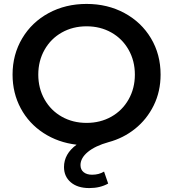

<svg xmlns="http://www.w3.org/2000/svg" viewBox="-20 -730 882 978"><path d="M798 -350Q798 -264 763 -193Q728 -122 668 -74Q608 -26 533 -6Q465 13 427.5 44Q390 75 390 111Q390 134 406 147Q422 160 449 160Q484 160 510 144L531 205Q490 228 435 228Q375 228 340.5 198.5Q306 169 306 121Q306 54 370 7Q276 -4 201.5 -52.5Q127 -101 85.5 -178.5Q44 -256 44 -350Q44 -452 93 -534.5Q142 -617 228 -663.5Q314 -710 421 -710Q528 -710 614 -663.5Q700 -617 749 -535Q798 -453 798 -350ZM667 -350Q667 -420 635 -476.5Q603 -533 547 -564.5Q491 -596 421 -596Q351 -596 295 -564.5Q239 -533 207 -476.5Q175 -420 175 -350Q175 -280 207 -223.5Q239 -167 295 -135.5Q351 -104 421 -104Q491 -104 547 -135.5Q603 -167 635 -223.5Q667 -280 667 -350Z"/></svg>

Font: CMG Sans SemiBold
Style: Regular
Weight: 600
Designer: Julieta Ulanovsky
Foundry: Julieta Ulanovsky
Version: Version 7.200